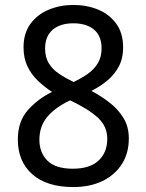

<svg xmlns="http://www.w3.org/2000/svg" viewBox="-20 -745 591 775"><path d="M276 10Q169 10 110.5 -41.5Q52 -93 52 -182Q52 -255 92.5 -300.5Q133 -346 190 -374Q158 -395 132 -420Q106 -445 90.5 -478Q75 -511 75 -554Q75 -611 103 -649Q131 -687 177 -706Q223 -725 276 -725Q331 -725 376.5 -706Q422 -687 449.5 -649Q477 -611 477 -553Q477 -510 460 -477.5Q443 -445 414.5 -421Q386 -397 349 -378Q387 -358 421.5 -331.5Q456 -305 478 -269.5Q500 -234 500 -186Q500 -126 471.5 -82Q443 -38 393 -14Q343 10 276 10ZM274 -64Q343 -64 378 -97Q413 -130 413 -185Q413 -235 375 -270Q337 -305 263 -340Q202 -311 170.5 -273Q139 -235 139 -181Q139 -129 171.5 -96.5Q204 -64 274 -64ZM277 -414Q309 -429 334.5 -447Q360 -465 375 -490Q390 -515 390 -550Q390 -600 359.5 -625.5Q329 -651 275 -651Q241 -651 215.5 -639.5Q190 -628 176 -605.5Q162 -583 162 -550Q162 -514 177 -489.5Q192 -465 218 -447.5Q244 -430 277 -414Z"/></svg>

Font: umalayalam25
Style: Book
Weight: 400
Designer: Jelle Bosma - Monotype Design Team
Foundry: Monotype Imaging Inc.
Version: Version 2.003